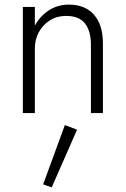

<svg xmlns="http://www.w3.org/2000/svg" viewBox="-20 -490 545 832"><path d="M131 -460H79V0H131ZM374 -296V0H426V-302Q426 -382 387.5 -426Q349 -470 278 -470Q230 -470 191.5 -445Q153 -420 130 -377.5Q107 -335 107 -280H131Q131 -319 148.5 -351Q166 -383 196.5 -402Q227 -421 266 -421Q323 -421 348.5 -388Q374 -355 374 -296ZM261 52 167 309 204 322 314 72Z"/></svg>

Font: Jost Light
Style: Regular
Weight: 300
Version: Version 3.710